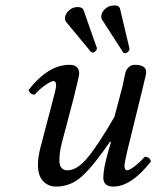

<svg xmlns="http://www.w3.org/2000/svg" viewBox="-20 -678 577 708"><path d="M506 -352 450 -124Q439 -76 439 -67Q439 -50 449 -50Q457 -50 476 -64.5Q495 -79 514 -100Q531 -100 537 -83Q464 10 398 10Q361 10 361 -23Q361 -55 378 -115L389 -154L386 -156Q325 -67 283 -28.5Q241 10 187 10Q158 10 139 -10Q120 -30 120 -70Q120 -100 130 -137L174 -305Q187 -353 187 -362Q187 -379 177 -379Q169 -379 147.5 -364.5Q126 -350 108 -329Q91 -329 85 -346Q158 -439 236 -439Q272 -439 272 -406Q272 -398 251 -314L208 -151Q199 -116 199 -87Q199 -50 229 -50Q264 -50 302.5 -96Q341 -142 402 -247L431 -357Q433 -365 437 -385Q441 -405 443.5 -413.5Q446 -422 455 -430.5Q464 -439 477 -439Q519 -439 519 -412Q519 -407 516.5 -396Q514 -385 510.5 -371.5Q507 -358 506 -352ZM266 -652Q284 -652 288 -641L337 -502Q338 -501 337 -498Q336 -492 330.5 -488Q325 -484 322 -484Q318 -484 315 -487L224 -597Q218 -605 220 -616Q223 -630 236 -641Q249 -652 266 -652ZM403 -658Q420 -658 423 -644L457 -501Q458 -498 457 -495Q456 -491 451.5 -486.5Q447 -482 440 -482Q436 -482 434 -485L356 -606Q352 -612 354 -622Q356 -635 369 -646.5Q382 -658 403 -658Z"/></svg>

Font: Linux Libertine O
Style: Italic
Weight: 400
Italic angle: -12°
Designer: Philipp H. Poll
Foundry: Philipp H. Poll
Version: Version 5.1.6